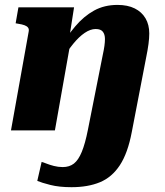

<svg xmlns="http://www.w3.org/2000/svg" viewBox="-20 -542 687 798"><path d="M25.6 0H208.2L277.8 -392.8L267 -378.2L287.8 -511.6H56.6L45 -445.2L56 -443.2Q72 -440.8 82.2 -437Q92.4 -433.2 96.9 -426.8Q101.4 -420.4 99 -409.6ZM345.4 -2.8Q334 55 319.9 89.2Q305.8 123.4 287.1 137.9Q268.4 152.4 240.8 152.4Q221.8 152.4 203.8 147.7Q185.8 143 172.3 137.6Q158.8 132.2 153 131L135 209.8Q152.6 217.4 189.3 226.7Q226 236 277.2 236Q345.6 236 395.4 215.4Q445.2 194.8 478.2 144.6Q511.2 94.4 527.8 6.4L586.6 -298.6Q594 -334.6 597.2 -359.2Q600.4 -383.8 600.4 -402.8Q600.4 -439.2 584.8 -465.8Q569.2 -492.4 539.9 -507Q510.6 -521.6 468.2 -521.6Q413.6 -521.6 371 -498.1Q328.4 -474.6 292.7 -432.4Q257 -390.2 222.6 -333.6L236.4 -288.8Q259.8 -329.8 283.9 -359.4Q308 -389 331.9 -405.2Q355.8 -421.4 377.6 -421.4Q398.8 -421.4 407.5 -410.1Q416.2 -398.8 416.2 -380Q416.2 -367.4 414.1 -351.8Q412 -336.2 407 -313.2Z"/></svg>

Font: Roboto Serif 20pt
Style: Italic
Weight: 400
Italic angle: -10°
Designer: Greg Gazdowicz
Foundry: Commercial Type
Version: Version 1.008